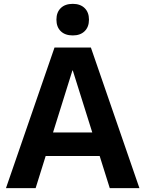

<svg xmlns="http://www.w3.org/2000/svg" viewBox="-20 -977 755 997"><path d="M11 0 263 -730H452L704 0H550L358 -611H356L165 0ZM158 -167V-289H558V-167ZM358 -793Q318 -793 295.5 -815Q273 -837 273 -875Q273 -913 295.5 -935Q318 -957 358 -957Q397 -957 419.5 -935Q442 -913 442 -875Q442 -837 419.5 -815Q397 -793 358 -793Z"/></svg>

Font: M PLUS 2
Style: Bold
Weight: 700
Designer: Coji Morishita
Foundry: UNDERFOREST DESIGN
Version: Version 1.001